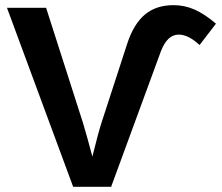

<svg xmlns="http://www.w3.org/2000/svg" viewBox="-20 -718 855 738"><path d="M598.1 -520 407.2 0H261.2L6.8 -688H157.2L298.8 -246.1Q314.5 -194.3 335 -116.2Q359.4 -213.9 370.1 -246.1L469.2 -550.8Q494.1 -626.5 537.4 -662.4Q580.6 -698.2 647 -698.2Q689.5 -698.2 728 -681.2Q766.6 -664.1 810.1 -627L747.1 -544.9Q704.1 -585 667 -585Q622.6 -585 598.1 -520Z"/></svg>

Font: Libra Sans Modern
Style: Bold
Weight: 700
Foundry: Stefan Peev, Context Ltd
Version: Version 1.000